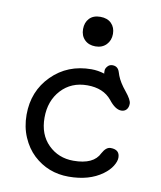

<svg xmlns="http://www.w3.org/2000/svg" viewBox="-85 -822 753 897"><g transform="rotate(10 291.5 -373.5)"><path d="M472.2 -158.7Q515.6 -158.7 515.6 -120.1Q515.6 -102.5 501.7 -80.1Q487.8 -57.6 460.9 -38.1Q398.4 7.3 301 7.3Q203.6 7.3 133.8 -57.6Q99.6 -89.8 78.9 -137.9Q58.1 -186 58.1 -244.1Q58.1 -356 132.8 -430.7Q207.5 -505.4 320.3 -505.4Q351.1 -505.4 382.3 -495.6Q381.3 -498 381.3 -500V-510.7Q381.3 -520 390.4 -530.5Q399.4 -541 413.6 -541Q439 -541 447.3 -515.6L453.1 -498.5Q464.8 -467.8 494.4 -431.9Q523.9 -396 523.9 -377.9Q523.9 -359.9 514.6 -349.6Q505.4 -339.4 490.2 -339.4Q461.4 -339.4 430.2 -379.9Q390.6 -428.2 314.5 -428.2Q238.3 -428.2 190.7 -376.5Q143.1 -324.7 143.1 -244.9Q143.1 -165 191.2 -117.4Q239.3 -69.8 310.5 -69.8Q406.7 -69.8 433.6 -127.4Q450.7 -158.7 472.2 -158.7ZM319.1 -613.8Q287.1 -613.8 267.8 -633.1Q248.5 -652.3 248.5 -683.6Q248.5 -714.8 266.8 -734.4Q285.2 -753.9 318.6 -753.9Q352.1 -753.9 371.1 -734.9Q390.1 -715.8 390.1 -685.1Q390.1 -654.3 370.6 -634Q351.1 -613.8 319.1 -613.8Z"/></g></svg>

Font: Oldenburg
Style: Regular
Weight: 400
Designer: Nicole Fally
Foundry: Nicole Fally
Version: Version 1.001